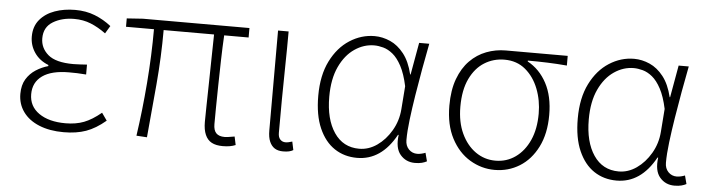

<svg xmlns="http://www.w3.org/2000/svg" viewBox="-40 -699 3198 869"><g transform="rotate(5 1559.0 -265.0)"><path d="M267 13Q203 13 155.5 -6.5Q108 -26 82.5 -61.5Q57 -97 57 -143Q57 -183 73.5 -210Q90 -237 116.5 -254Q143 -271 172 -279V-284Q131 -300 108.5 -333Q86 -366 86 -406Q86 -452 111.5 -482.5Q137 -513 179 -528Q221 -543 272 -543Q321 -543 361.5 -527Q402 -511 436 -484L415 -449Q381 -474 346.5 -488Q312 -502 271 -502Q215 -502 174.5 -477.5Q134 -453 134 -402Q134 -358 169 -328Q204 -298 284 -298Q300 -298 313 -299Q326 -300 346 -301V-256Q323 -258 305 -258.5Q287 -259 268 -259Q189 -259 147.5 -229.5Q106 -200 106 -146Q106 -91 151 -59.5Q196 -28 272 -28Q319 -28 355.5 -42Q392 -56 433 -90L457 -56Q412 -18 368.5 -2.5Q325 13 267 13Z M990 13Q959 13 939.5 2.5Q920 -8 910 -31Q900 -54 900 -89Q900 -115 901 -161.5Q902 -208 903 -264.5Q904 -321 905 -379Q906 -437 907 -487H678Q678 -365 667 -239Q656 -113 645 3L597 0Q614 -116 624 -242Q634 -368 634 -487H507V-525L580 -530H1064V-487H953Q950 -435 948.5 -376Q947 -317 946 -259.5Q945 -202 944.5 -155.5Q944 -109 944 -83Q944 -55 956.5 -42Q969 -29 995 -29Q1007 -29 1040 -35L1048 3Q1036 8 1022 10.5Q1008 13 990 13Z M1264 13Q1241 13 1226 3.5Q1211 -6 1202.5 -25.5Q1194 -45 1194 -76V-530H1242Q1242 -452 1240.5 -375Q1239 -298 1238.5 -221.5Q1238 -145 1238 -69Q1238 -49 1247.5 -39Q1257 -29 1271 -29Q1278 -29 1285 -30.5Q1292 -32 1302 -35L1310 3Q1302 8 1291 10.5Q1280 13 1264 13Z M1600 13Q1542 13 1497.5 -16.5Q1453 -46 1427 -105Q1401 -164 1401 -252Q1401 -345 1433.5 -410Q1466 -475 1519 -509Q1572 -543 1632 -543Q1668 -543 1703 -527.5Q1738 -512 1765.5 -477Q1793 -442 1807 -384H1809L1835 -530H1881Q1870 -474 1859 -413Q1848 -352 1838.5 -292.5Q1829 -233 1822.5 -180Q1816 -127 1816 -87Q1816 -61 1831.5 -45Q1847 -29 1870 -29Q1879 -29 1889.5 -31.5Q1900 -34 1907 -37L1917 1Q1908 6 1895 9.5Q1882 13 1863 13Q1822 13 1796.5 -17Q1771 -47 1779 -107H1776Q1710 13 1600 13ZM1606 -29Q1649 -29 1687 -55.5Q1725 -82 1751 -126.5Q1777 -171 1781 -224L1789 -329Q1777 -385 1758.5 -419.5Q1740 -454 1718.5 -471.5Q1697 -489 1675 -495Q1653 -501 1634 -501Q1587 -501 1545 -472.5Q1503 -444 1477 -388.5Q1451 -333 1451 -252Q1451 -150 1492 -89.5Q1533 -29 1606 -29Z M2225 13Q2165 13 2112.5 -18.5Q2060 -50 2028 -111Q1996 -172 1996 -259Q1996 -330 2015 -381Q2034 -432 2066.5 -465Q2099 -498 2141 -514Q2183 -530 2229 -530H2510V-486Q2464 -490 2421 -491.5Q2378 -493 2332 -493V-489Q2387 -459 2418.5 -400Q2450 -341 2450 -256Q2450 -171 2419.5 -110.5Q2389 -50 2338 -18.5Q2287 13 2225 13ZM2225 -29Q2276 -29 2316 -57.5Q2356 -86 2379 -137Q2402 -188 2402 -258Q2402 -318 2381.5 -370.5Q2361 -423 2322 -455.5Q2283 -488 2227 -488Q2177 -488 2136 -462.5Q2095 -437 2070.5 -386Q2046 -335 2046 -259Q2046 -189 2070 -137.5Q2094 -86 2134.5 -57.5Q2175 -29 2225 -29Z M2779 13Q2721 13 2676.5 -16.5Q2632 -46 2606 -105Q2580 -164 2580 -252Q2580 -345 2612.5 -410Q2645 -475 2698 -509Q2751 -543 2811 -543Q2847 -543 2882 -527.5Q2917 -512 2944.5 -477Q2972 -442 2986 -384H2988L3014 -530H3060Q3049 -474 3038 -413Q3027 -352 3017.5 -292.5Q3008 -233 3001.5 -180Q2995 -127 2995 -87Q2995 -61 3010.5 -45Q3026 -29 3049 -29Q3058 -29 3068.5 -31.5Q3079 -34 3086 -37L3096 1Q3087 6 3074 9.5Q3061 13 3042 13Q3001 13 2975.5 -17Q2950 -47 2958 -107H2955Q2889 13 2779 13ZM2785 -29Q2828 -29 2866 -55.5Q2904 -82 2930 -126.5Q2956 -171 2960 -224L2968 -329Q2956 -385 2937.5 -419.5Q2919 -454 2897.5 -471.5Q2876 -489 2854 -495Q2832 -501 2813 -501Q2766 -501 2724 -472.5Q2682 -444 2656 -388.5Q2630 -333 2630 -252Q2630 -150 2671 -89.5Q2712 -29 2785 -29Z"/></g></svg>

Font: Noto Sans TC ExtraLight
Style: Regular
Weight: 250
Designer: Ryoko NISHIZUKA  (kana, bopomofo & ideographs); Paul D. Hunt (Latin, Greek & Cyrillic); Sandoll Communications , Soo-you
Foundry: Adobe
Version: Version 2.004-H2;hotconv 1.0.118;makeotfexe 2.5.65603